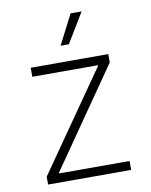

<svg xmlns="http://www.w3.org/2000/svg" viewBox="-85 -818 691 880"><g transform="rotate(-10 260.5 -377.5)"><path d="M66.9 0V-36.6L386.7 -495.6V-499H81.5V-541H442.4V-502L125.5 -44.9V-41.5H453.6V0ZM233.9 -616.7 304.7 -754.9H356L272.5 -616.7Z"/></g></svg>

Font: Inter 17pt ExtraLight
Style: Regular
Weight: 250
Version: Version 4.001;git-66647c0bb